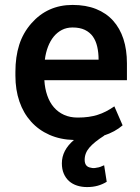

<svg xmlns="http://www.w3.org/2000/svg" viewBox="-20 -558 568 779"><path d="M333.5 201Q311.5 201 292.8 195Q274 189 260.2 176.8Q246.5 164.5 238.8 146.5Q231 128.5 231 104.5Q231 51.5 280 10Q224.5 8.5 180.5 -11Q136.5 -30.5 105.8 -64.8Q75 -99 58.8 -146.2Q42.5 -193.5 42.5 -251V-266.5Q42.5 -327.5 58 -376.2Q73.5 -425 107.5 -463.5Q173 -538 274.5 -538Q328.5 -538 369.8 -521.5Q411 -505 438.8 -474.2Q466.5 -443.5 480.8 -399.8Q495 -356 495 -301V-232.5H160Q162 -198.5 171.8 -170.5Q181.5 -142.5 198.5 -122.8Q215.5 -103 239.8 -92Q264 -81 295.5 -81Q319.5 -81 339 -83.8Q358.5 -86.5 376 -92Q393.5 -97.5 410 -106Q426.5 -114.5 444 -126.5L477.5 -49.5Q447 -23 401.5 -8H402Q402 -7.5 402.5 -7.5Q362.5 18 343 40.5Q323.5 63 323.5 90.5Q323.5 119 349 122.5Q354 124 359.5 124Q365.5 124 371.5 122.5Q380 121.5 387 119Q394 116.5 402.5 112.5L413 179.5Q396 190 376.5 195.5Q357 201 333.5 201ZM380 -316Q380 -344.5 374.5 -368.5Q369 -392.5 356.8 -409.8Q344.5 -427 324.2 -436.8Q304 -446.5 274.5 -446.5Q250.5 -446.5 231.5 -436.8Q212.5 -427 198.2 -409.8Q184 -392.5 174.8 -368.5Q165.5 -344.5 162 -316Z"/></svg>

Font: Roberto Sans Medium
Style: Regular
Weight: 500
Designer: Google (font) & Cristiano Sobral (main changes)
Version: Version 1.000;October 12, 2021;FontCreator 14.0.0.2814 64-bi